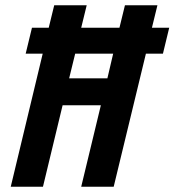

<svg xmlns="http://www.w3.org/2000/svg" viewBox="-20 -713 666 733"><path d="M21 0 143 -508H78L102 -607H166L187 -693H311L290 -607H436L457 -693H581L560 -607H626L602 -508H537L414 0H290L365 -311H219L144 0ZM244 -414H390L412 -508H267Z"/></svg>

Font: Ubuntu Sans Mono SemiBold
Style: Italic
Weight: 600
Italic angle: -13.5°
Monospace: yes
Designer: Dalton Maag Ltd
Foundry: Dalton Maag Ltd
Version: Version 1.006